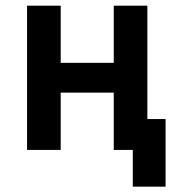

<svg xmlns="http://www.w3.org/2000/svg" viewBox="-20 -538 626 689"><path d="M456.5 131.8V0H388.2V-205.6H197.8V0H77.1V-517.6H197.8V-312.5H388.2V-517.6H508.8V-110.8H574.2V131.8Z"/></svg>

Font: CaskaydiaCove NFP SemiBold
Style: Regular
Weight: 600
Designer: Aaron Bell
Foundry: Saja Typeworks
Version: Version 2111.001; VTT 6.35;Nerd Fonts 3.1.1